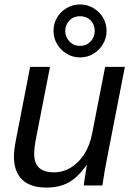

<svg xmlns="http://www.w3.org/2000/svg" viewBox="-20 -826 596 855"><path d="M365.2 -90.3Q324.7 -34.2 283.9 -12.5Q243.2 9.3 187 9.3Q114.7 9.3 78.4 -26.4Q42 -62 42 -129.4Q42 -140.1 43.2 -152.3Q44.4 -164.6 46.6 -179Q48.8 -193.4 52.2 -209.5L114.3 -528.3H202.6L141.1 -213.4Q132.3 -170.4 132.3 -140.1Q132.3 -58.6 219.7 -58.6Q260.7 -58.6 295.7 -79.8Q330.6 -101.1 355.5 -140.1Q380.4 -179.2 390.6 -232.4L448.2 -528.3H536.1L455.1 -112.8Q450.2 -89.8 445.6 -61.5Q440.9 -33.2 436 0H353Q353 -3.9 355.5 -20.5Q357.9 -37.1 361.3 -57.1Q364.7 -77.1 366.7 -90.3ZM454.6 -688.5Q454.6 -656.2 438.5 -629.4Q422.4 -602.5 395.8 -586.4Q369.1 -570.3 336.4 -570.3Q304.2 -570.3 277.3 -586.4Q250.5 -602.5 234.4 -629.4Q218.3 -656.2 218.3 -688.5Q218.3 -721.7 234.4 -748.3Q250.5 -774.9 277.3 -790.5Q304.2 -806.2 336.4 -806.2Q368.7 -806.2 395.5 -790.3Q422.4 -774.4 438.5 -747.8Q454.6 -721.2 454.6 -688.5ZM401.9 -688.5Q401.9 -716.8 383.3 -735.4Q364.7 -753.9 336.4 -753.9Q307.6 -753.9 289.1 -734.6Q270.5 -715.3 270.5 -688.5Q270.5 -661.6 289.1 -641.6Q307.6 -621.6 336.4 -621.6Q364.7 -621.6 383.3 -641.1Q401.9 -660.6 401.9 -688.5Z"/></svg>

Font: Arimo
Style: Italic
Weight: 400
Italic angle: -12°
Designer: Steve Matteson
Foundry: Monotype Imaging Inc.
Version: Version 1.33